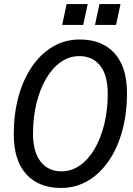

<svg xmlns="http://www.w3.org/2000/svg" viewBox="-20 -910 658 948"><path d="M374 -715Q484 -715 545.5 -647Q607 -579 607 -450Q607 -349 583.5 -263.5Q560 -178 516.5 -115Q473 -52 413.5 -17Q354 18 281 18Q171 18 109.5 -50Q48 -118 48 -247Q48 -348 71.5 -433.5Q95 -519 138.5 -582Q182 -645 241.5 -680Q301 -715 374 -715ZM372 -633Q322 -633 280 -603.5Q238 -574 207.5 -521.5Q177 -469 160 -399.5Q143 -330 143 -250Q143 -159 181 -111.5Q219 -64 283 -64Q333 -64 375 -93.5Q417 -123 447.5 -175.5Q478 -228 495 -297.5Q512 -367 512 -447Q512 -539 474.5 -586Q437 -633 372 -633ZM309 -890H413L391 -787H287ZM471 -890H575L553 -787H449Z"/></svg>

Font: Fragment Mono SC
Style: Italic
Weight: 400
Italic angle: -12°
Monospace: yes
Designer: Wei Huang based on Nimbus Sans by URW Studio, based on Helvetica by Max Miedinger.
Foundry: Wei Huang
Version: Version 1.012; ttfautohint (v1.8.4.7-5d5b)